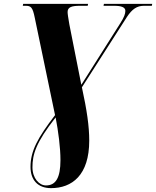

<svg xmlns="http://www.w3.org/2000/svg" viewBox="-20 -734 808 994"><path d="M244 240C353 240 442 173 442 -6C442 -80 430 -163 404 -282L637 -646C664 -687 689 -704 725 -704H766L768 -714H518L516 -704H571C609 -704 629 -696 629 -678C629 -663 623 -645 603 -614L401 -295L339 -608C333 -644 330 -661 330 -672C330 -697 351 -704 394 -704H434L436 -714H100L98 -704H112C140 -704 149 -697 160 -642L265 -138C174 -19 138 48 138 130C138 197 175 240 244 240ZM218 226C183 226 148 189 148 132C148 66 165 5 268 -126C282 -54 293 31 293 95C293 186 269 226 218 226Z"/></svg>

Font: Noto Serif Display SemiCondensed ExtraBold
Style: Italic
Weight: 800
Width: 4
Italic angle: -12°
Designer: Monotype Design Team
Foundry: Monotype Imaging Inc.
Version: Version 2.009